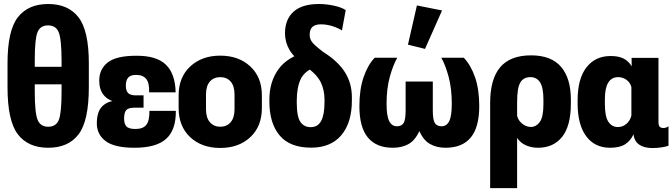

<svg xmlns="http://www.w3.org/2000/svg" viewBox="-20 -740 3408 973"><path d="M224.1 8.8Q326.7 8.8 378.4 -59.6Q430.2 -127.9 430.2 -298.8V-418.9Q430.2 -585 377.9 -652.3Q325.7 -719.7 224.6 -719.7Q122.6 -719.7 70.3 -652.3Q18.1 -585 18.1 -418.9V-298.8Q18.1 -127.9 70.3 -59.6Q122.6 8.8 224.1 8.8ZM224.1 -97.7Q185.1 -97.7 170.7 -132.6Q156.2 -167.5 156.2 -275.4V-436.5Q156.2 -543.9 170.4 -577.6Q184.6 -611.3 223.6 -611.3Q262.7 -611.3 277.1 -577.6Q291.5 -543.9 292 -436.5V-275.4Q292 -167.5 278.1 -132.6Q264.2 -97.7 224.1 -97.7ZM72.8 -312.5H373.5V-401.4H72.8Z M661.6 8.8Q772 8.8 822 -36.4Q872.1 -81.5 871.1 -178.2H737.3Q737.8 -127.9 721.4 -107.2Q705.1 -86.4 666 -86.4Q632.3 -86.4 620.6 -99.6Q608.9 -112.8 608.9 -138.7Q608.9 -170.4 620.1 -182.4Q631.3 -194.3 661.6 -194.3H707.5V-256.8H665Q639.2 -257.3 628.4 -269.3Q617.7 -281.2 617.7 -306.6Q617.7 -333 629.6 -346.7Q641.6 -360.4 669.9 -360.4Q704.1 -360.4 720.7 -340.3Q737.3 -320.3 735.8 -272H870.1Q868.2 -365.7 821 -411.9Q773.9 -458 671.4 -457.5Q569.3 -457.5 526.1 -423.6Q482.9 -389.6 482.9 -331.5Q482.9 -286.6 505.1 -258.8Q527.3 -231 573.7 -220.7V-230Q527.3 -229.5 499 -202.1Q470.7 -174.8 470.7 -114.7Q470.7 -58.6 515.4 -24.9Q560.1 8.8 661.6 8.8Z M885.3 -192.4Q885.3 -99.6 943.8 -44.9Q1002.4 9.8 1096.2 9.8Q1189.9 9.8 1248.5 -44.9Q1307.1 -99.6 1307.1 -192.4V-257.3Q1307.1 -348.6 1248.5 -403.3Q1189.9 -458 1096.2 -458Q1002.9 -458 944.1 -403.3Q885.3 -348.6 885.3 -257.3ZM1023.9 -260.7Q1023.9 -304.7 1043.7 -326.9Q1063.5 -349.1 1096.2 -349.1Q1128.9 -349.1 1148.7 -326.9Q1168.5 -304.7 1168.5 -260.7V-186.5Q1168.5 -143.1 1148.7 -120.4Q1128.9 -97.7 1096.2 -97.7Q1064 -97.7 1043.9 -120.4Q1023.9 -143.1 1023.9 -186.5Z M1556.6 8.3Q1656.7 8.3 1710 -55.2Q1763.2 -118.7 1763.2 -230.5V-247.6Q1763.2 -317.9 1728.3 -373.5Q1693.4 -429.2 1618.2 -476.6Q1578.6 -506.3 1564 -523.7Q1549.3 -541 1549.3 -563Q1549.3 -590.8 1563.5 -603.8Q1577.6 -616.7 1606 -616.7Q1636.7 -616.7 1667 -606.7Q1697.3 -596.7 1712.9 -585.4L1731.9 -688.5Q1713.4 -702.1 1674.1 -710.9Q1634.8 -719.7 1596.7 -719.7Q1510.7 -719.7 1467.5 -680.7Q1424.3 -641.6 1424.3 -571.3Q1424.3 -527.8 1446 -489Q1467.8 -450.2 1533.2 -399.9Q1586.4 -362.3 1605.5 -323Q1624.5 -283.7 1624.5 -235.4V-222.2Q1624.5 -159.7 1607.9 -127.9Q1591.3 -96.2 1556.2 -95.7Q1522 -94.7 1502.9 -121.3Q1483.9 -147.9 1483.9 -220.2V-229Q1483.9 -295.4 1503.2 -337.6Q1522.5 -379.9 1580.1 -401.9L1537.6 -479Q1437 -452.6 1391.1 -389.2Q1345.2 -325.7 1345.2 -235.4V-225.6Q1345.2 -115.2 1397.2 -53.5Q1449.2 8.3 1556.6 8.3Z M1970.7 8.8Q2019 8.8 2053.7 -12Q2088.4 -32.7 2110.8 -88.9H2099.1Q2122.6 -31.7 2157 -11.5Q2191.4 8.8 2237.3 8.8Q2323.2 8.8 2366 -43.5Q2408.7 -95.7 2408.7 -202.6Q2408.7 -287.6 2387.2 -349.1Q2365.7 -410.6 2330.6 -447.3H2216.3Q2236.8 -412.1 2253.2 -352.1Q2269.5 -292 2269.5 -214.4Q2269.5 -152.3 2256.6 -126.2Q2243.7 -100.1 2217.8 -100.1Q2193.8 -100.1 2183.6 -116.7Q2173.3 -133.3 2173.3 -181.6V-326.7H2035.6V-181.6Q2035.6 -133.3 2025.6 -116.7Q2015.6 -100.1 1991.2 -100.1Q1965.8 -100.1 1952.4 -126.2Q1939 -152.3 1939 -213.9Q1939 -292 1955.8 -352.1Q1972.7 -412.1 1993.2 -447.3H1878.9Q1844.2 -411.6 1822.8 -349.6Q1801.3 -287.6 1801.3 -201.7Q1801.3 -95.2 1844.2 -43.2Q1887.2 8.8 1970.7 8.8ZM2133.8 -492.2 2220.2 -687 2092.8 -712.4 2047.4 -513.7Z M2463.9 213.4H2600.6V-41.5Q2616.2 -16.6 2644.5 -3.9Q2672.9 8.8 2706.5 8.8Q2784.7 8.8 2828.9 -46.6Q2873 -102.1 2873 -215.8V-234.9Q2873 -343.3 2823.2 -401.4Q2773.4 -459.5 2671.4 -459.5Q2565.9 -459.5 2514.9 -399.4Q2463.9 -339.4 2463.9 -217.3ZM2670.4 -96.7Q2647.5 -96.7 2627.4 -112.3Q2607.4 -127.9 2600.6 -152.3V-222.7Q2600.6 -294.4 2616.7 -321.8Q2632.8 -349.1 2668 -349.1Q2700.2 -349.1 2717 -322.5Q2733.9 -295.9 2733.9 -234.9V-211.9Q2733.9 -146.5 2715.3 -121.6Q2696.8 -96.7 2670.4 -96.7Z M3071.8 8.8Q3120.6 8.8 3148.2 -9Q3175.8 -26.9 3189.9 -58.6H3190.4Q3194.3 -25.4 3217.8 -8.1Q3241.2 9.3 3283.7 10.3Q3308.6 10.3 3330.8 7.1Q3353 3.9 3367.7 -1.5V-100.1Q3362.8 -96.2 3356.2 -93.8Q3349.6 -91.3 3341.8 -91.3Q3329.1 -91.3 3323 -97.9Q3316.9 -104.5 3316.9 -124V-446.8H3180.7L3181.2 -403.8Q3167 -428.7 3141.8 -442.4Q3116.7 -456.1 3074.2 -456.1Q2996.6 -456.1 2951.9 -398.4Q2907.2 -340.8 2907.2 -232.4V-216.3Q2907.2 -107.9 2950.7 -49.6Q2994.1 8.8 3071.8 8.8ZM3111.8 -96.2Q3080.6 -96.2 3063 -123Q3045.4 -149.9 3045.4 -210.9V-237.8Q3045.4 -293.9 3062.5 -321.5Q3079.6 -349.1 3112.8 -349.1Q3135.7 -349.1 3154.5 -335.7Q3173.3 -322.3 3179.7 -298.8V-153.8Q3172.4 -127 3153.8 -111.6Q3135.3 -96.2 3111.8 -96.2Z"/></svg>

Font: Roboto Flex Super Cond Bold
Style: Regular
Weight: 700
Width: 3
Designer: Berlow after Robertson
Foundry: Google
Version: Version 3.000